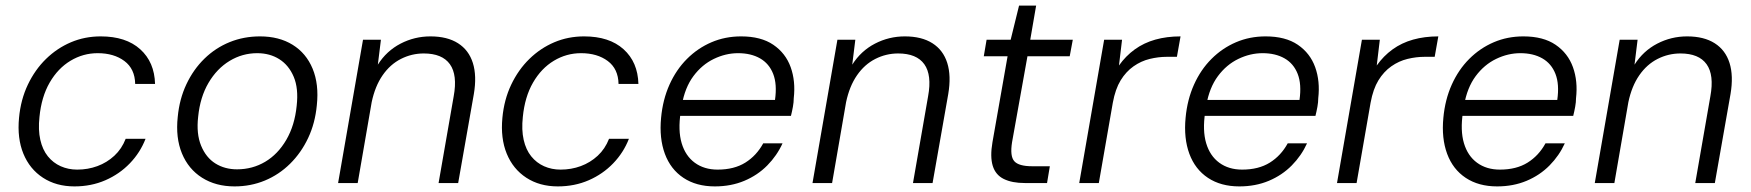

<svg xmlns="http://www.w3.org/2000/svg" viewBox="-20 -654 6257 686"><path d="M246 12Q181 12 133.5 -19Q86 -50 63.5 -105Q41 -160 48 -233Q54 -298 79.5 -351.5Q105 -405 144.5 -443.5Q184 -482 233.5 -503Q283 -524 340 -524Q430 -524 481 -478Q532 -432 534 -354H463Q462 -408 424.5 -436Q387 -464 329 -464Q277 -464 232 -437Q187 -410 157.5 -359Q128 -308 121 -236Q116 -190 124 -154.5Q132 -119 151 -95.5Q170 -72 197 -60Q224 -48 256 -48Q294 -48 328 -60.5Q362 -73 388.5 -97.5Q415 -122 429 -158H500Q481 -109 444 -70.5Q407 -32 356.5 -10Q306 12 246 12Z M818 12Q751 12 702 -19Q653 -50 630 -106Q607 -162 615 -236Q621 -300 646 -353Q671 -406 710.5 -444.5Q750 -483 800.5 -503.5Q851 -524 909 -524Q977 -524 1025.5 -494Q1074 -464 1097 -408.5Q1120 -353 1112 -278Q1106 -214 1081 -161Q1056 -108 1016.5 -69Q977 -30 926.5 -9Q876 12 818 12ZM827 -49Q882 -49 927.5 -76Q973 -103 1003 -154.5Q1033 -206 1040 -276Q1047 -338 1029.5 -379.5Q1012 -421 978 -442.5Q944 -464 899 -464Q846 -464 800.5 -436.5Q755 -409 725 -358Q695 -307 688 -237Q681 -176 698.5 -133.5Q716 -91 749.5 -70Q783 -49 827 -49Z M1188 0 1277 -512H1341L1330 -423Q1361 -472 1411 -498Q1461 -524 1518 -524Q1578 -524 1616.5 -499.5Q1655 -475 1669.5 -429Q1684 -383 1673 -318L1617 0H1547L1601 -310Q1615 -386 1587.5 -424.5Q1560 -463 1494 -463Q1451 -463 1412.5 -443.5Q1374 -424 1347 -385Q1320 -346 1308 -289L1258 0Z M1973 12Q1908 12 1860.5 -19Q1813 -50 1790.5 -105Q1768 -160 1775 -233Q1781 -298 1806.5 -351.5Q1832 -405 1871.5 -443.5Q1911 -482 1960.5 -503Q2010 -524 2067 -524Q2157 -524 2208 -478Q2259 -432 2261 -354H2190Q2189 -408 2151.5 -436Q2114 -464 2056 -464Q2004 -464 1959 -437Q1914 -410 1884.5 -359Q1855 -308 1848 -236Q1843 -190 1851 -154.5Q1859 -119 1878 -95.5Q1897 -72 1924 -60Q1951 -48 1983 -48Q2021 -48 2055 -60.5Q2089 -73 2115.5 -97.5Q2142 -122 2156 -158H2227Q2208 -109 2171 -70.5Q2134 -32 2083.5 -10Q2033 12 1973 12Z M2534 12Q2468 12 2422 -18.5Q2376 -49 2355.5 -104.5Q2335 -160 2342 -233Q2348 -298 2372 -351.5Q2396 -405 2434.5 -443.5Q2473 -482 2522 -503Q2571 -524 2628 -524Q2699 -524 2743 -494Q2787 -464 2805 -414Q2823 -364 2816 -303Q2816 -289 2813 -272.5Q2810 -256 2806 -240H2394L2404 -297H2749Q2757 -353 2742.5 -390Q2728 -427 2695.5 -445.5Q2663 -464 2617 -464Q2573 -464 2530.5 -443.5Q2488 -423 2457.5 -382Q2427 -341 2416 -278L2412 -253Q2402 -188 2415.5 -142.5Q2429 -97 2462.5 -72.5Q2496 -48 2544 -48Q2603 -48 2643 -73Q2683 -98 2707 -142H2776Q2756 -98 2721.5 -63Q2687 -28 2639.5 -8Q2592 12 2534 12Z M2883 0 2972 -512H3036L3025 -423Q3056 -472 3106 -498Q3156 -524 3213 -524Q3273 -524 3311.5 -499.5Q3350 -475 3364.5 -429Q3379 -383 3368 -318L3312 0H3242L3296 -310Q3310 -386 3282.5 -424.5Q3255 -463 3189 -463Q3146 -463 3107.5 -443.5Q3069 -424 3042 -385Q3015 -346 3003 -289L2953 0Z M3642 0Q3596 0 3566.5 -14.5Q3537 -29 3527 -61.5Q3517 -94 3526 -146L3580 -453H3495L3505 -512H3591L3621 -634H3682L3661 -512H3813L3802 -453H3651L3596 -146Q3588 -96 3604 -78Q3620 -60 3668 -60H3731L3721 0Z M3836 0 3925 -512H3989L3978 -420Q4002 -454 4034.5 -477.5Q4067 -501 4108 -512.5Q4149 -524 4198 -524L4185 -451H4149Q4119 -451 4088 -443.5Q4057 -436 4030 -417Q4003 -398 3984 -367Q3965 -336 3956 -287L3906 0Z M4408 12Q4342 12 4296 -18.5Q4250 -49 4229.5 -104.5Q4209 -160 4216 -233Q4222 -298 4246 -351.5Q4270 -405 4308.5 -443.5Q4347 -482 4396 -503Q4445 -524 4502 -524Q4573 -524 4617 -494Q4661 -464 4679 -414Q4697 -364 4690 -303Q4690 -289 4687 -272.5Q4684 -256 4680 -240H4268L4278 -297H4623Q4631 -353 4616.5 -390Q4602 -427 4569.5 -445.5Q4537 -464 4491 -464Q4447 -464 4404.5 -443.5Q4362 -423 4331.5 -382Q4301 -341 4290 -278L4286 -253Q4276 -188 4289.5 -142.5Q4303 -97 4336.5 -72.5Q4370 -48 4418 -48Q4477 -48 4517 -73Q4557 -98 4581 -142H4650Q4630 -98 4595.5 -63Q4561 -28 4513.5 -8Q4466 12 4408 12Z M4757 0 4846 -512H4910L4899 -420Q4923 -454 4955.5 -477.5Q4988 -501 5029 -512.5Q5070 -524 5119 -524L5106 -451H5070Q5040 -451 5009 -443.5Q4978 -436 4951 -417Q4924 -398 4905 -367Q4886 -336 4877 -287L4827 0Z M5329 12Q5263 12 5217 -18.5Q5171 -49 5150.5 -104.5Q5130 -160 5137 -233Q5143 -298 5167 -351.5Q5191 -405 5229.5 -443.5Q5268 -482 5317 -503Q5366 -524 5423 -524Q5494 -524 5538 -494Q5582 -464 5600 -414Q5618 -364 5611 -303Q5611 -289 5608 -272.5Q5605 -256 5601 -240H5189L5199 -297H5544Q5552 -353 5537.5 -390Q5523 -427 5490.5 -445.5Q5458 -464 5412 -464Q5368 -464 5325.5 -443.5Q5283 -423 5252.5 -382Q5222 -341 5211 -278L5207 -253Q5197 -188 5210.5 -142.5Q5224 -97 5257.5 -72.5Q5291 -48 5339 -48Q5398 -48 5438 -73Q5478 -98 5502 -142H5571Q5551 -98 5516.5 -63Q5482 -28 5434.5 -8Q5387 12 5329 12Z M5678 0 5767 -512H5831L5820 -423Q5851 -472 5901 -498Q5951 -524 6008 -524Q6068 -524 6106.5 -499.5Q6145 -475 6159.5 -429Q6174 -383 6163 -318L6107 0H6037L6091 -310Q6105 -386 6077.5 -424.5Q6050 -463 5984 -463Q5941 -463 5902.5 -443.5Q5864 -424 5837 -385Q5810 -346 5798 -289L5748 0Z"/></svg>

Font: DM Sans 12pt Light
Style: Italic
Weight: 300
Italic angle: -10°
Version: Version 4.004;gftools[0.9.30]